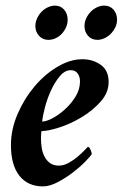

<svg xmlns="http://www.w3.org/2000/svg" viewBox="-20 -658 437 684"><path d="M130 -225Q145 -225 167.5 -237Q190 -249 212 -269Q234 -289 249.5 -314.5Q265 -340 265 -368Q265 -385 256.5 -396.5Q248 -408 232 -408Q211 -408 193 -386.5Q175 -365 161.5 -335.5Q148 -306 140 -275Q132 -244 130 -225ZM273 -447Q311 -447 339 -427Q367 -407 367 -366Q367 -328 338.5 -296Q310 -264 271 -240.5Q232 -217 191.5 -204Q151 -191 128 -191Q127 -189 126.5 -178.5Q126 -168 126 -164Q126 -146 129 -129Q132 -112 139.5 -98.5Q147 -85 159 -76.5Q171 -68 190 -68Q207 -68 225 -78Q243 -88 257.5 -100.5Q272 -113 282 -123.5Q292 -134 293 -135Q298 -135 302.5 -124.5Q307 -114 307 -109Q302 -101 283.5 -82Q265 -63 239.5 -43.5Q214 -24 185.5 -9Q157 6 133 6Q79 6 49 -32Q19 -70 19 -141Q19 -197 42.5 -251.5Q66 -306 102.5 -349.5Q139 -393 184.5 -420Q230 -447 273 -447ZM281 -565Q281 -580 287.5 -593.5Q294 -607 304 -617Q314 -627 326.5 -632.5Q339 -638 351 -638Q372 -638 384.5 -623.5Q397 -609 397 -588Q397 -573 390.5 -560Q384 -547 374 -537Q364 -527 351.5 -521.5Q339 -516 327 -516Q306 -516 293.5 -530.5Q281 -545 281 -565ZM106 -565Q106 -580 112.5 -593.5Q119 -607 129 -617Q139 -627 151.5 -632.5Q164 -638 176 -638Q196 -638 208.5 -623.5Q221 -609 221 -588Q221 -573 215 -560Q209 -547 199.5 -537Q190 -527 177.5 -521.5Q165 -516 152 -516Q132 -516 119 -530.5Q106 -545 106 -565Z"/></svg>

Font: Vermiglione SemiBold
Style: Italic
Weight: 600
Italic angle: -11°
Version: Version 1.000